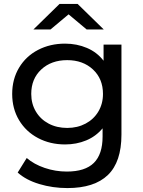

<svg xmlns="http://www.w3.org/2000/svg" viewBox="-20 -757 730 977"><path d="M598 -530V-72Q598 67 529 133.5Q460 200 323 200Q248 200 180 179.5Q112 159 70 121L116 47Q153 79 207.5 97.5Q262 116 320 116Q413 116 457.5 72Q502 28 502 -62V-104Q468 -63 418.5 -42.5Q369 -22 311 -22Q235 -22 173.5 -54.5Q112 -87 77 -145.5Q42 -204 42 -279Q42 -354 77 -412.5Q112 -471 173.5 -503Q235 -535 311 -535Q371 -535 422.5 -513Q474 -491 507 -448V-530ZM504 -279Q504 -356 453 -403.5Q402 -451 322 -451Q241 -451 190 -403.5Q139 -356 139 -279Q139 -229 162.5 -189.5Q186 -150 227.5 -128Q269 -106 322 -106Q374 -106 415.5 -128Q457 -150 480.5 -189.5Q504 -229 504 -279ZM421 -607 329 -684 237 -607H150L283 -737H375L508 -607Z"/></svg>

Font: Montserrat Alternates Medium
Style: Regular
Weight: 500
Designer: Julieta Ulanovsky
Foundry: Julieta Ulanovsky
Version: Version 7.200